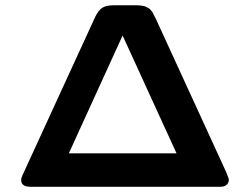

<svg xmlns="http://www.w3.org/2000/svg" viewBox="-20 -714 956 734"><path d="M61 -24.9Q61 -33.7 65.9 -43.9L344.2 -649.9Q357.4 -676.8 372.8 -685.3Q388.2 -693.8 414.1 -693.8H503.9Q511.7 -693.8 518.3 -692.9Q524.9 -691.9 530 -690.9Q535.2 -689.9 540 -687Q544.9 -684.1 548.3 -682.6Q551.8 -681.2 555.4 -676.5Q559.1 -671.9 561 -669.9Q563 -668 565.9 -661.4Q568.8 -654.8 569.8 -653.3Q570.8 -651.9 574.5 -644.5Q578.1 -637.2 579.1 -634.8L844.2 -57.1Q855.5 -30.3 855 -25.9Q852.1 0 821.8 0H97.2Q61 0 61 -24.9ZM243.2 -127.9H654.8L449.2 -577.1H448.2Z"/></svg>

Font: CMU Sans Serif
Style: Bold
Weight: 700
Version: Version 0.7.0